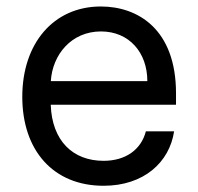

<svg xmlns="http://www.w3.org/2000/svg" viewBox="-20 -573 624 604"><path d="M305.8 11.4C432.5 11.4 513.1 -62.5 527.7 -159.8H438.9C423.7 -101.6 374.6 -67.1 305.8 -67.1C209.5 -67.1 143.5 -129.6 139.6 -243.6H533.7V-279.5C533.7 -481.2 413.7 -552.6 297.2 -552.6C148.4 -552.6 50.1 -436.4 50.1 -268.5C50.1 -100.5 147 11.4 305.8 11.4ZM139.9 -317.8C144.9 -400.6 204.2 -474.1 297.6 -474.1C386.4 -474.1 443.5 -407.7 443.5 -317.8Z"/></svg>

Font: GiG Sans Text
Style: Regular
Weight: 400
Designer: Andreas Faust
Version: Version 1.100;FEAKit 1.0